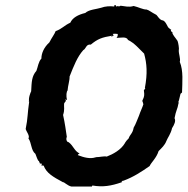

<svg xmlns="http://www.w3.org/2000/svg" viewBox="-20 -741 752 770"><path d="M97 -332C96 -334 88 -339 97 -333C90 -287 92 -267 83 -224C85 -214 101 -196 94 -186C107 -168 104 -138 122 -124C126 -115 131 -96 136 -95C143 -83 135 -86 143 -87C136 -78 139 -82 145 -86C150 -82 146 -76 145 -76C155 -80 147 -75 155 -77C166 -47 192 -32 233 -10C235 -13 251 4 266 7H349C340 12 349 6 351 3C392 10 425 5 468 -10C468 -10 473 -10 467 -11C474 -21 477 -14 474 -17C476 -15 477 -17 477 -17C515 -31 547 -52 580 -75C586 -89 608 -108 616 -135C628 -147 641 -159 647 -175C652 -188 665 -204 670 -227C679 -241 686 -256 680 -267C685 -296 693 -307 695 -323C698 -329 694 -340 697 -336L704 -365L710 -370C711 -410 716 -457 701 -493C705 -506 696 -524 697 -541C699 -545 695 -570 692 -577C685 -588 668 -606 672 -611C662 -617 665 -622 669 -622C666 -620 667 -622 658 -628C651 -632 647 -653 634 -659C620 -659 610 -681 606 -682C588 -691 577 -701 567 -703C555 -702 534 -713 516 -717C497 -711 482 -716 464 -718C462 -719 463 -714 452 -716C457 -720 454 -716 445 -715C447 -719 441 -722 446 -720C432 -722 442 -716 437 -715C422 -717 401 -716 386 -710C367 -704 337 -703 322 -689C293 -682 271 -670 262 -650C236 -638 230 -626 203 -616C200 -606 187 -589 178 -571C156 -551 146 -527 146 -506C134 -494 132 -472 126 -457C107 -435 107 -413 105 -375C102 -369 93 -347 97 -332ZM368 -111 363 -110C342 -103 317 -109 292 -119C295 -126 300 -125 300 -125C277 -136 276 -155 255 -171C249 -170 243 -182 248 -192C244 -218 241 -244 233 -280C240 -301 236 -311 237 -325C239 -333 249 -335 241 -343L249 -340C244 -357 247 -375 251 -378C252 -396 260 -420 259 -434C276 -477 290 -513 314 -540C325 -545 325 -565 344 -562C372 -585 388 -591 430 -598C420 -592 433 -594 432 -598C430 -599 441 -593 432 -605C443 -606 438 -606 451 -605C455 -602 450 -591 447 -589C462 -589 488 -596 493 -581C520 -568 538 -545 558 -526C569 -486 572 -447 561 -388C564 -390 563 -386 557 -379C558 -371 560 -359 556 -349L550 -335C553 -336 552 -331 555 -323C552 -312 543 -294 537 -276C528 -256 526 -246 516 -229C512 -205 501 -202 496 -186C484 -175 478 -162 481 -167C465 -140 434 -123 408 -113C398 -116 376 -110 368 -111Z"/></svg>

Font: Asimov Print
Style: DIt
Weight: 250
Width: 0
Designer: Google
Version: Version 2.000980: 2014